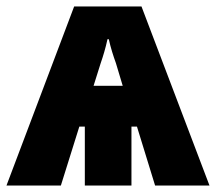

<svg xmlns="http://www.w3.org/2000/svg" viewBox="-24 -573 667 593"><path d="M413 -553H205L-4 0H164L221 -182H238V0H382V-182H399L455 0H623ZM308 -452H312C318 -425 326 -400 334 -378L355 -308H265L287 -378C294 -398 302 -424 308 -452Z"/></svg>

Font: Noto Sans Condensed Black
Style: Regular
Weight: 900
Width: 3
Designer: Monotype Design Team
Foundry: Monotype Imaging Inc.
Version: Version 2.013